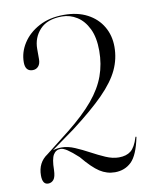

<svg xmlns="http://www.w3.org/2000/svg" viewBox="-82 -771 666 840"><g transform="rotate(-10 251.5 -351.5)"><path d="M39 -35Q39 -92.5 83.5 -122L190.5 -206Q262 -263 304.8 -314.2Q347.5 -365.5 366.2 -417.5Q385 -469.5 385 -528.5Q385 -588 366 -627Q347 -666 316.2 -685.2Q285.5 -704.5 250 -704.5Q185 -704.5 152 -669.2Q119 -634 119 -583V-538Q119 -517.5 109.2 -506.5Q99.5 -495.5 84 -495.5Q51 -495.5 51 -536Q51 -580.5 76.5 -620.2Q102 -660 148.8 -685Q195.5 -710 259.5 -710Q320 -710 363.5 -687Q407 -664 430.2 -624.2Q453.5 -584.5 453.5 -534Q453.5 -481 431 -432.8Q408.5 -384.5 356 -331.2Q303.5 -278 213.5 -209.5L110 -135Q128.5 -140.5 149.5 -140.5Q176.5 -140.5 207 -127.5Q237.5 -114.5 269 -97.5Q300.5 -80.5 331 -67.2Q361.5 -54 389 -54Q422.5 -54 442.2 -69.8Q462 -85.5 475 -128Q476.5 -131.5 478 -130.5Q480 -130 479.5 -127.5Q463.5 -49.5 434 -21.2Q404.5 7 361 7Q325 7 293.8 -13.2Q262.5 -33.5 220 -85Q191 -111.5 173.2 -123.2Q155.5 -135 143.5 -135Q122.5 -135 111.2 -116.2Q100 -97.5 99.5 -49.5Q98.5 -18 88.8 -6.5Q79 5 64.5 5Q39 5 39 -35Z"/></g></svg>

Font: Fraunces 144pt S000 Light
Style: Regular
Weight: 300
Version: Version 1.000; ttfautohint (v1.8.3)